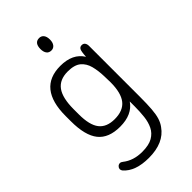

<svg xmlns="http://www.w3.org/2000/svg" viewBox="-234 -620 897 897"><g transform="rotate(-45 214.5 -171.5)"><path d="M308 -42V-10Q308 25 304.5 56.5Q301 88 289 112.5Q277 137 252 151.5Q227 166 183 166Q125 166 86 135Q82 132 79 130.5Q76 129 72 129Q64 129 58 134.5Q52 140 51 148Q51 156 56 162Q96 208 185 208Q284 208 327 146Q339 130 345.5 109Q352 88 354.5 56.5Q357 25 357 -25V-360Q357 -372 351.5 -379.5Q346 -387 335 -387Q324 -387 318.5 -378Q313 -369 311 -334Q277 -389 196 -389Q122 -389 85 -343Q48 -297 48 -206V-171Q48 -77 83 -33.5Q118 10 193 10Q273 10 308 -42ZM307 -209 308 -169Q308 -99 282 -66Q256 -33 200 -33Q147 -33 122 -65Q97 -97 97 -168V-202Q97 -276 122.5 -311Q148 -346 202 -346Q246 -346 268 -327.5Q290 -309 298 -278Q306 -247 307 -209ZM218 -551Q202 -551 194 -540.5Q186 -530 186 -510Q186 -491 194 -480Q202 -469 218 -469Q232 -469 240.5 -480Q249 -491 249 -510Q249 -530 240.5 -540.5Q232 -551 218 -551Z"/></g></svg>

Font: Beiruti Light
Style: Regular
Weight: 300
Designer: Arlette Boutros
Foundry: Boutros
Version: Version 1.41